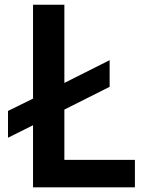

<svg xmlns="http://www.w3.org/2000/svg" viewBox="-20 -800 611 820"><path d="M14.2 -211.9V-326.2L121.1 -378.9V-779.8H254.9V-445.8L448.2 -543V-429.2L254.9 -332V-117.2H556.2V0H121.1V-265.1Z"/></svg>

Font: Cooper Hewitt
Style: Semibold
Weight: 709
Designer: Village Type and Design LLC
Foundry: Cooper Hewitt Smithsonian Design Museum
Version: 1.000